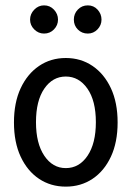

<svg xmlns="http://www.w3.org/2000/svg" viewBox="-20 -686 490 715"><path d="M225 9Q169 9 125.5 -20Q82 -49 57 -102.5Q32 -156 32 -230Q32 -304 57 -357.5Q82 -411 125.5 -440.5Q169 -470 225 -470Q281 -470 324.5 -440.5Q368 -411 393 -357.5Q418 -304 418 -230Q418 -156 393 -102.5Q368 -49 324.5 -20Q281 9 225 9ZM225 -60Q275 -60 306 -106Q337 -152 337 -231Q337 -311 305.5 -356Q274 -401 225 -401Q176 -401 145 -356Q114 -311 114 -231Q114 -152 145 -106Q176 -60 225 -60ZM144 -561Q123 -561 107.5 -576.5Q92 -592 92 -613Q92 -634 107.5 -650Q123 -666 144 -666Q166 -666 181 -650Q196 -634 196 -613Q196 -592 181 -576.5Q166 -561 144 -561ZM307 -561Q285 -561 270 -576Q255 -591 255 -613Q255 -635 270 -650.5Q285 -666 307 -666Q329 -666 343.5 -650Q358 -634 358 -613Q358 -592 343 -576.5Q328 -561 307 -561Z"/></svg>

Font: Inconsolata SemiCondensed Medium
Style: Regular
Weight: 500
Width: 4
Monospace: yes
Designer: Raph Levien, Cyreal, Brenton Simpson
Foundry: Raph Levien, Cyreal, Google
Version: Version 3.001; ttfautohint (v1.8.2.53-6de2)